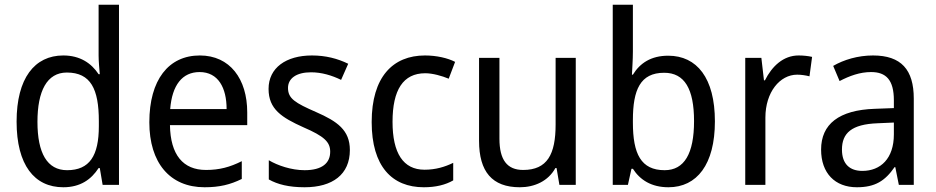

<svg xmlns="http://www.w3.org/2000/svg" viewBox="-20 -780 3950 810"><path d="M247 10C319 10 365 -23 396 -71H401L413 0H482V-760H396V-545C396 -524 399 -489 401 -467H396C365 -514 317 -546 247 -546C126 -546 50 -450 50 -267C50 -84 125 10 247 10ZM263 -62C179 -62 138 -134 138 -266C138 -396 178 -474 262 -474C363 -474 397 -404 397 -269V-248C397 -123 358 -62 263 -62Z M823 -546C691 -546 610 -443 610 -264C610 -94 696 10 843 10C906 10 951 -1 1000 -25V-100C950 -75 906 -63 849 -63C752 -63 699 -127 697 -252H1023V-306C1023 -447 950 -546 823 -546ZM822 -476C901 -476 936 -409 936 -320H698C706 -421 749 -476 822 -476Z M1456 -147C1456 -231 1403 -268 1314 -307C1225 -346 1195 -364 1195 -409C1195 -449 1230 -475 1292 -475C1337 -475 1380 -462 1419 -443L1449 -511C1404 -533 1354 -546 1296 -546C1187 -546 1113 -494 1113 -405C1113 -319 1169 -284 1260 -243C1348 -205 1373 -181 1373 -140C1373 -92 1339 -62 1265 -62C1209 -62 1151 -82 1114 -104V-23C1151 -2 1199 10 1265 10C1383 10 1456 -44 1456 -147Z M1768 10C1818 10 1859 0 1892 -19V-93C1857 -76 1818 -64 1771 -64C1681 -64 1636 -134 1636 -266C1636 -401 1681 -471 1774 -471C1805 -471 1844 -460 1873 -448L1900 -519C1869 -535 1822 -546 1773 -546C1637 -546 1548 -455 1548 -265C1548 -78 1634 10 1768 10Z M2409 -536H2324V-255C2324 -129 2289 -63 2187 -63C2119 -63 2087 -106 2087 -195V-536H2001V-186C2001 -56 2056 10 2173 10C2235 10 2293 -16 2323 -71H2328L2340 0H2409Z M2650 -563V-760H2565V0H2629L2644 -68H2650C2680 -21 2728 10 2800 10C2920 10 2996 -86 2996 -268C2996 -451 2920 -545 2799 -545C2727 -545 2680 -514 2650 -465H2646C2647 -490 2650 -527 2650 -563ZM2782 -473C2868 -473 2908 -405 2908 -269C2908 -132 2867 -62 2784 -62C2684 -62 2650 -131 2650 -263V-273C2650 -401 2681 -473 2782 -473Z M3349 -546C3285 -546 3237 -501 3207 -441H3203L3192 -536H3124V0H3209V-284C3209 -391 3270 -465 3343 -465C3360 -465 3380 -462 3395 -458L3406 -540C3389 -544 3368 -546 3349 -546Z M3663 -546C3599 -546 3540 -528 3495 -502L3522 -438C3564 -460 3608 -476 3655 -476C3718 -476 3751 -443 3751 -357V-324L3671 -321C3519 -316 3444 -256 3444 -149C3444 -49 3503 10 3595 10C3672 10 3714 -17 3754 -75H3757L3772 0H3835V-364C3835 -486 3782 -546 3663 -546ZM3683 -260 3751 -263V-213C3751 -111 3695 -59 3618 -59C3566 -59 3532 -87 3532 -149C3532 -218 3572 -256 3683 -260Z"/></svg>

Font: Noto Sans Malayalam SemiCondensed
Style: Regular
Weight: 400
Width: 4
Designer: Jelle Bosma - Monotype Design Team
Foundry: Monotype Imaging Inc.
Version: Version 2.104